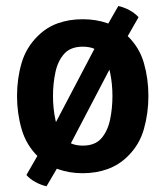

<svg xmlns="http://www.w3.org/2000/svg" viewBox="-20 -576 564 654"><path d="M485.5 -249Q485.5 -190.5 470.2 -136.5Q455 -82.5 414.5 -43Q385 -14 346.2 0Q307.5 14 261.5 14Q216 14 177.2 0Q138.5 -14 109 -43Q69 -82.5 53.5 -136.5Q38 -190.5 38 -249Q38 -308 53.5 -361.2Q69 -414.5 109 -453.5Q138.5 -483 177.2 -496.8Q216 -510.5 261.5 -510.5Q307.5 -510.5 346.2 -496.8Q385 -483 414.5 -453.5Q455 -414.5 470.2 -361.2Q485.5 -308 485.5 -249ZM160.5 -249Q160.5 -206.5 168.8 -167.8Q177 -129 198.8 -104.5Q220.5 -80 262 -80Q303.5 -80 325 -104.5Q346.5 -129 354.8 -167.8Q363 -206.5 363 -249Q363 -291.5 354.8 -330Q346.5 -368.5 325 -392.8Q303.5 -417 262 -417Q220.5 -417 198.8 -392.8Q177 -368.5 168.8 -330Q160.5 -291.5 160.5 -249ZM326 -456 383 -555.5Q401.5 -551.5 420 -541.8Q438.5 -532 452 -517.5L384 -398.5L198.5 -44L138.5 58.5Q120 54.5 101 44.2Q82 34 70 20L138.5 -99Z"/></svg>

Font: Signika SemiBold
Style: Regular
Weight: 600
Designer: Anna Giedry
Foundry: Anna Giedry
Version: Version 2.001